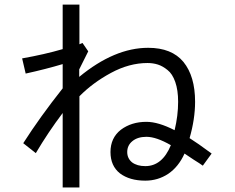

<svg xmlns="http://www.w3.org/2000/svg" viewBox="-20 -790 1040 851"><path d="M543.9 -116.2Q543.9 -87.9 565.4 -70.3Q587.9 -53.7 624 -53.7Q699.2 -53.7 737.3 -146.5Q672.9 -183.6 628.9 -183.6Q589.8 -183.6 566.4 -164.1Q543.9 -145.5 543.9 -116.2ZM83 -155.3Q157.2 -271.5 257.8 -398.4Q257.8 -434.6 257.8 -505.9Q182.6 -483.4 93.8 -463.9Q88.9 -486.3 78.1 -531.2Q177.7 -548.8 257.8 -572.3Q257.8 -637.7 257.8 -769.5Q276.4 -769.5 332 -769.5Q332 -725.6 332 -593.8Q335 -595.7 345.7 -599.6Q351.6 -590.8 371.1 -562.5Q361.3 -543 331.1 -482.4Q331.1 -474.6 331.1 -449.2Q487.3 -578.1 636.7 -578.1Q741.2 -578.1 793 -515.6Q844.7 -452.1 844.7 -338.9Q844.7 -262.7 820.3 -177.7Q841.8 -163.1 861.3 -150.4Q879.9 -136.7 896.5 -125Q913.1 -113.3 918 -109.4Q905.3 -91.8 878.9 -55.7Q867.2 -64.5 838.9 -82Q810.5 -100.6 797.9 -109.4Q771.5 -50.8 725.6 -19.5Q679.7 10.7 624 10.7Q554.7 10.7 511.7 -21.5Q469.7 -54.7 469.7 -116.2Q469.7 -178.7 515.6 -214.8Q562.5 -250 628.9 -250Q681.6 -250 753.9 -212.9Q769.5 -277.3 769.5 -338.9Q769.5 -390.6 756.8 -426.8Q744.1 -462.9 722.7 -479.5Q701.2 -497.1 679.7 -503.9Q658.2 -510.7 633.8 -510.7Q552.7 -510.7 471.7 -466.8Q390.6 -422.9 332 -363.3Q332 -228.5 332 41Q313.5 41 257.8 41Q257.8 -42 257.8 -289.1Q194.3 -205.1 138.7 -111.3Q120.1 -126 83 -155.3Z"/></svg>

Font: Gothic A1
Style: Regular
Weight: 400
Designer: HanYang I&C Co.,Ltd.
Version: Version 2.50